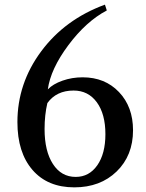

<svg xmlns="http://www.w3.org/2000/svg" viewBox="-20 -797 630 827"><path d="M300 10Q185 10 120 -65Q55 -140 55 -271Q55 -438 157.5 -576Q260 -714 432 -777L440 -752Q351 -705 274.5 -602.5Q198 -500 186 -412Q208 -435 249 -449.5Q290 -464 336 -464Q432 -464 492.5 -400.5Q553 -337 553 -236Q553 -127 482.5 -58.5Q412 10 300 10ZM306 -35Q364 -35 399 -85Q434 -135 434 -219Q434 -306 397 -356.5Q360 -407 297 -407Q223 -407 184 -353Q172 -302 172 -241Q172 -146 208 -90.5Q244 -35 306 -35Z"/></svg>

Font: Libre Caslon Text
Style: Regular
Weight: 400
Designer: Pablo Impallari, Rodrigo Fuenzalida
Foundry: Pablo Impallari, Rodrigo Fuenzalida
Version: Version 1.002